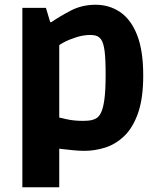

<svg xmlns="http://www.w3.org/2000/svg" viewBox="-20 -621 670 807"><path d="M74 166V-588H173L191 -528H196Q229 -551 276.5 -576Q324 -601 382 -601Q439 -601 484.5 -570.5Q530 -540 556 -474.5Q582 -409 582 -304Q582 -207 560 -145Q538 -83 501.5 -48.5Q465 -14 421.5 -0.5Q378 13 335 13Q313 13 288 10.5Q263 8 246 6Q229 4 229 4V166ZM329 -113Q352 -113 365 -116Q378 -119 388 -126Q398 -133 406 -150.5Q414 -168 419 -205Q424 -242 424 -308Q424 -374 419.5 -407.5Q415 -441 405 -455Q399 -464 388.5 -469Q378 -474 358 -474Q331 -474 301 -464.5Q271 -455 250 -444Q229 -433 229 -430V-127Q229 -127 259.5 -120Q290 -113 329 -113Z"/></svg>

Font: Ruda SemiBold
Style: Bold
Weight: 900
Designer: Mariela Monsalve and Angelina Sanchez
Foundry: Mariela Monsalve and Angelina Sanchez
Version: Version 2.000